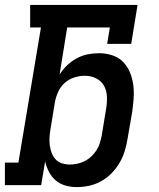

<svg xmlns="http://www.w3.org/2000/svg" viewBox="-27 -755 647 783"><path d="M286 8Q262 8 239.5 1.5Q217 -5 200 -19.5Q183 -34 172.5 -54.5Q162 -75 157 -97L141 0H-7V-92H48L140 -643H96V-735H534L508 -576H410L421 -643H247L216 -451Q229 -472 247 -489Q265 -506 286.5 -517.5Q308 -529 331 -533.5Q354 -538 377 -538Q405 -538 431 -529.5Q457 -521 475 -502.5Q493 -484 503 -459.5Q513 -435 516.5 -408.5Q520 -382 518 -354Q516 -326 512 -298L493 -188Q489 -163 481.5 -138.5Q474 -114 460.5 -91Q447 -68 428 -48.5Q409 -29 385.5 -16Q362 -3 336.5 2.5Q311 8 286 8ZM258 -84Q273 -84 289 -87.5Q305 -91 319.5 -98.5Q334 -106 346 -117.5Q358 -129 367 -143Q376 -157 380.5 -172.5Q385 -188 388 -203L406 -313Q410 -337 409 -361.5Q408 -386 397 -405.5Q386 -425 365 -435.5Q344 -446 319 -446Q319 -446 319 -446Q319 -446 319 -446Q297 -446 275.5 -439Q254 -432 237 -417Q220 -402 210.5 -381Q201 -360 197 -339L179 -229Q176 -212 175 -195.5Q174 -179 176 -163Q178 -147 183.5 -132Q189 -117 199.5 -105.5Q210 -94 225.5 -89Q241 -84 258 -84Z"/></svg>

Font: Iosevka Curly Slab SmBdEx
Style: Italic
Weight: 600
Width: 7
Italic angle: -9°
Monospace: yes
Designer: Belleve Invis
Foundry: Belleve Invis
Version: Version 11.1.0; ttfautohint (v1.8.3)